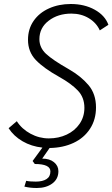

<svg xmlns="http://www.w3.org/2000/svg" viewBox="-20 -730 562 960"><path d="M177 -534Q177 -492 210 -461Q243 -430 324 -384Q385 -349 422.5 -304.5Q460 -260 460 -193Q460 -132 430 -86Q400 -40 347.5 -15.5Q295 9 228 10L191 63Q228 63 250 81Q272 99 272 126Q272 165 241.5 187.5Q211 210 164 210Q130 210 102 203L111 174Q127 178 159 178Q193 178 212.5 165.5Q232 153 232 127Q232 90 154 90L143 75L192 8Q137 2 93 -23.5Q49 -49 23 -89L64 -124Q89 -85 132.5 -61.5Q176 -38 224 -38Q273 -38 313.5 -57Q354 -76 378 -111Q402 -146 402 -191Q402 -243 369 -277.5Q336 -312 277 -345Q198 -389 159 -430Q120 -471 120 -531Q120 -585 148 -625.5Q176 -666 225 -688Q274 -710 334 -710Q402 -710 453.5 -681.5Q505 -653 522 -606L479 -578Q462 -616 424 -639Q386 -662 337 -662Q270 -662 223.5 -626.5Q177 -591 177 -534Z"/></svg>

Font: Sarabun ExtraLight
Style: Italic
Weight: 275
Italic angle: -10°
Designer: Suppakit Chalermlarp | Katatrad Co.,Ltd.
Foundry: Cadson Demak Co.,Ltd.
Version: Version 1.000; ttfautohint (v1.6)